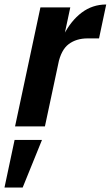

<svg xmlns="http://www.w3.org/2000/svg" viewBox="-83 -563 493 855"><path d="M-16 0 97 -530H230L117 0ZM147 -252Q166 -340 199.5 -405.5Q233 -471 281 -507Q329 -543 390 -543L358 -392H307Q257 -392 223 -366.5Q189 -341 176 -278ZM-63 272 -18 60H104L18 272Z"/></svg>

Font: Radio Canada Big SemiBold
Style: Italic
Weight: 600
Italic angle: -12°
Designer: Étienne Aubert Bonn
Foundry: Coppers and Brasses
Version: Version 1.001